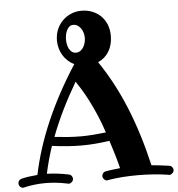

<svg xmlns="http://www.w3.org/2000/svg" viewBox="-84 -1005 995 1074"><g transform="rotate(-5 413.5 -468.0)"><path d="M490.2 -256.8Q472.2 -312 451.9 -358.6Q431.6 -405.3 412.4 -442.6Q393.1 -480 375.7 -508.1Q358.4 -536.1 346.2 -554.2Q300.8 -477.1 264.9 -403.6Q229 -330.1 201.2 -256.8Q240.2 -252.4 276.4 -249.8Q312.5 -247.1 348.1 -247.1Q383.3 -247.1 418.2 -249.8Q453.1 -252.4 490.2 -256.8ZM418.9 -795.9Q418.9 -808.6 415 -822.3Q411.1 -835.9 403.6 -846.9Q396 -857.9 385.3 -865Q374.5 -872.1 360.8 -872.1Q346.7 -872.1 337.4 -863.5Q328.1 -855 322.8 -842.8Q317.4 -830.6 315.2 -816.9Q313 -803.2 313 -793Q313 -780.3 315.7 -766.8Q318.4 -753.4 324.2 -741.9Q330.1 -730.5 339.6 -723.1Q349.1 -715.8 362.8 -715.8Q377.9 -715.8 388.7 -724.1Q399.4 -732.4 406.2 -744.4Q413.1 -756.3 416 -770.3Q418.9 -784.2 418.9 -795.9ZM564.9 -793Q564.9 -742.7 542.7 -705.8Q520.5 -668.9 481 -651.9Q564 -530.8 625.2 -381.6Q686.5 -232.4 728 -51.8Q752.9 -49.3 777.6 -46.6Q802.2 -43.9 827.1 -40Q836.9 -38.6 843 -31.2Q849.1 -23.9 849.1 -15.1Q849.1 -4.4 840.6 3.4Q832 11.2 823.2 11.2Q819.8 11.2 818.8 9.8Q774.4 2.9 731.2 0Q688 -2.9 645 -2.9Q602.5 -2.9 561.3 0Q520 2.9 479 9.8Q478 10.7 477.1 11Q476.1 11.2 475.1 11.2Q464.4 11.2 456.8 2.9Q449.2 -5.4 449.2 -15.1Q449.2 -23.9 455.3 -31.2Q461.4 -38.6 471.2 -40Q490.7 -43.9 510.7 -46.1Q530.8 -48.3 551.8 -50.8Q549.3 -60.1 545.9 -74Q542.5 -87.9 536.9 -106.9Q531.2 -126 523.7 -151.1Q516.1 -176.3 505.9 -208Q464.4 -202.1 425.8 -199Q387.2 -195.8 348.1 -195.8Q308.6 -195.8 268.1 -199Q227.5 -202.1 183.1 -208Q157.2 -130.9 141.1 -55.2Q171.4 -54.2 201.9 -50.5Q232.4 -46.9 264.2 -40Q272.9 -38.6 278.6 -31.2Q284.2 -23.9 284.2 -15.1Q284.2 -3.9 275.6 3.7Q267.1 11.2 257.8 11.2Q256.3 11.2 255.4 10.5Q254.4 9.8 252.9 9.8Q220.7 2.9 189.7 -0.5Q158.7 -3.9 127.9 -3.9Q97.7 -3.9 68.4 -0.5Q39.1 2.9 8.8 9.8Q7.3 9.8 6.3 10.5Q5.4 11.2 3.9 11.2Q-7.3 11.2 -14.6 3.4Q-22 -4.4 -22 -15.1Q-22 -23.9 -16.6 -30.8Q-11.2 -37.6 -2 -40Q20 -45.4 42.2 -48.3Q64.5 -51.3 87.9 -53.2Q103 -126.5 126.5 -199.5Q149.9 -272.5 181.9 -346.7Q213.9 -420.9 254.9 -497.1Q295.9 -573.2 347.2 -652.8Q327.6 -662.1 311.8 -676.8Q295.9 -691.4 284.9 -709.5Q273.9 -727.5 268.1 -748.8Q262.2 -770 262.2 -793Q262.2 -825.7 273.9 -854Q285.6 -882.3 306.2 -902.8Q326.7 -923.3 354 -935.1Q381.3 -946.8 413.1 -946.8Q446.3 -946.8 474.1 -935.5Q502 -924.3 522.2 -904.1Q542.5 -883.8 553.7 -855.5Q564.9 -827.1 564.9 -793Z"/></g></svg>

Font: Ribeye
Style: Regular
Weight: 400
Designer: Astigmatic (AOETI)
Foundry: Astigmatic (AOETI)
Version: Version 1.000